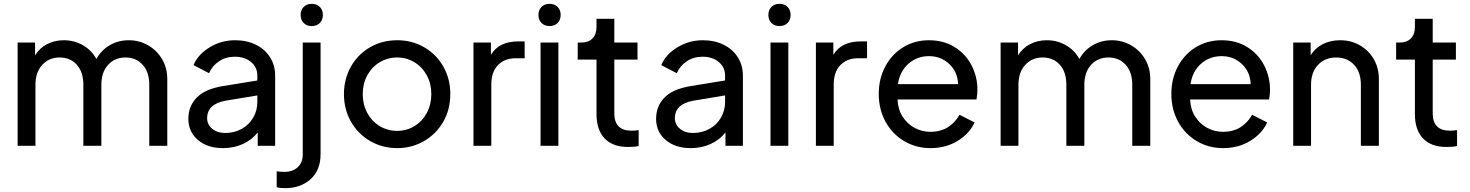

<svg xmlns="http://www.w3.org/2000/svg" viewBox="-20 -761 7673 1002"><path d="M72 -539H163V-472Q186 -510 225.5 -530.5Q265 -551 313 -551Q368 -551 413.5 -524.5Q459 -498 483 -453Q509 -500 553.5 -525.5Q598 -551 652 -551Q707 -551 753 -524.5Q799 -498 826 -452Q853 -406 853 -349V0H759V-319Q759 -385 724.5 -423Q690 -461 635 -461Q579 -461 544 -422.5Q509 -384 509 -319V0H415V-319Q415 -385 381 -423Q347 -461 291 -461Q236 -461 200.5 -422.5Q165 -384 165 -319V0H72Z M963 -141Q963 -207 1006.5 -251.5Q1050 -296 1139 -311L1323 -341V-366Q1323 -410 1290 -437.5Q1257 -465 1205 -465Q1159 -465 1123.5 -441.5Q1088 -418 1071 -379L990 -421Q1013 -477 1074 -514Q1135 -551 1207 -551Q1268 -551 1315.5 -527.5Q1363 -504 1389.5 -462Q1416 -420 1416 -366V0H1325V-70Q1296 -32 1248.5 -10Q1201 12 1143 12Q1063 12 1013 -30.5Q963 -73 963 -141ZM1154 -67Q1203 -67 1241.5 -88.5Q1280 -110 1301.5 -147Q1323 -184 1323 -229V-263L1160 -236Q1061 -219 1061 -144Q1061 -111 1087.5 -89Q1114 -67 1154 -67Z M1424 216V133Q1445 136 1464 136Q1507 136 1533.5 112Q1560 88 1560 43V-539H1653V43Q1653 127 1601 174Q1549 221 1468 221Q1442 221 1424 216ZM1607 -741Q1633 -741 1649 -725Q1665 -709 1665 -683Q1665 -657 1649 -641Q1633 -625 1607 -625Q1581 -625 1565 -641Q1549 -657 1549 -683Q1549 -709 1565 -725Q1581 -741 1607 -741Z M1775 -270Q1775 -349 1811.5 -413.5Q1848 -478 1911.5 -514.5Q1975 -551 2053 -551Q2130 -551 2193.5 -514.5Q2257 -478 2293.5 -414Q2330 -350 2330 -270Q2330 -189 2293 -125Q2256 -61 2192.5 -24.5Q2129 12 2053 12Q1976 12 1912.5 -24.5Q1849 -61 1812 -125.5Q1775 -190 1775 -270ZM2053 -78Q2102 -78 2143 -103Q2184 -128 2207.5 -172Q2231 -216 2231 -270Q2231 -324 2207.5 -367.5Q2184 -411 2143 -436Q2102 -461 2053 -461Q2003 -461 1961.5 -436Q1920 -411 1896.5 -367.5Q1873 -324 1873 -270Q1873 -216 1896.5 -172Q1920 -128 1961.5 -103Q2003 -78 2053 -78Z M2451 -539H2542V-475Q2584 -545 2685 -545H2718V-457H2671Q2613 -457 2578.5 -421Q2544 -385 2544 -321V0H2451Z M2801 -539H2894V0H2801ZM2848 -741Q2874 -741 2890 -725Q2906 -709 2906 -683Q2906 -657 2890 -641Q2874 -625 2848 -625Q2822 -625 2806 -641Q2790 -657 2790 -683Q2790 -709 2806 -725Q2822 -741 2848 -741Z M3093 -166V-450H2995V-539H3015Q3051 -539 3072 -560.5Q3093 -582 3093 -619V-663H3186V-539H3307V-450H3186V-169Q3186 -79 3276 -79Q3295 -79 3313 -82V1Q3292 6 3257 6Q3178 6 3135.5 -38.5Q3093 -83 3093 -166Z M3404 -141Q3404 -207 3447.5 -251.5Q3491 -296 3580 -311L3764 -341V-366Q3764 -410 3731 -437.5Q3698 -465 3646 -465Q3600 -465 3564.5 -441.5Q3529 -418 3512 -379L3431 -421Q3454 -477 3515 -514Q3576 -551 3648 -551Q3709 -551 3756.5 -527.5Q3804 -504 3830.5 -462Q3857 -420 3857 -366V0H3766V-70Q3737 -32 3689.5 -10Q3642 12 3584 12Q3504 12 3454 -30.5Q3404 -73 3404 -141ZM3595 -67Q3644 -67 3682.5 -88.5Q3721 -110 3742.5 -147Q3764 -184 3764 -229V-263L3601 -236Q3502 -219 3502 -144Q3502 -111 3528.5 -89Q3555 -67 3595 -67Z M4001 -539H4094V0H4001ZM4048 -741Q4074 -741 4090 -725Q4106 -709 4106 -683Q4106 -657 4090 -641Q4074 -625 4048 -625Q4022 -625 4006 -641Q3990 -657 3990 -683Q3990 -709 4006 -725Q4022 -741 4048 -741Z M4238 -539H4329V-475Q4371 -545 4472 -545H4505V-457H4458Q4400 -457 4365.5 -421Q4331 -385 4331 -321V0H4238Z M4566 -271Q4566 -351 4600.5 -415Q4635 -479 4694.5 -515Q4754 -551 4828 -551Q4905 -551 4962.5 -515Q5020 -479 5050.5 -419.5Q5081 -360 5081 -292Q5081 -269 5076 -242H4664Q4666 -191 4690 -153Q4714 -115 4752.5 -94Q4791 -73 4837 -73Q4935 -73 4988 -162L5066 -122Q5040 -64 4978 -26Q4916 12 4836 12Q4760 12 4698 -25Q4636 -62 4601 -126.5Q4566 -191 4566 -271ZM4980 -322Q4978 -385 4934.5 -426.5Q4891 -468 4828 -468Q4766 -468 4721 -428.5Q4676 -389 4666 -322Z M5202 -539H5293V-472Q5316 -510 5355.5 -530.5Q5395 -551 5443 -551Q5498 -551 5543.5 -524.5Q5589 -498 5613 -453Q5639 -500 5683.5 -525.5Q5728 -551 5782 -551Q5837 -551 5883 -524.5Q5929 -498 5956 -452Q5983 -406 5983 -349V0H5889V-319Q5889 -385 5854.5 -423Q5820 -461 5765 -461Q5709 -461 5674 -422.5Q5639 -384 5639 -319V0H5545V-319Q5545 -385 5511 -423Q5477 -461 5421 -461Q5366 -461 5330.5 -422.5Q5295 -384 5295 -319V0H5202Z M6093 -271Q6093 -351 6127.5 -415Q6162 -479 6221.5 -515Q6281 -551 6355 -551Q6432 -551 6489.5 -515Q6547 -479 6577.5 -419.5Q6608 -360 6608 -292Q6608 -269 6603 -242H6191Q6193 -191 6217 -153Q6241 -115 6279.5 -94Q6318 -73 6364 -73Q6462 -73 6515 -162L6593 -122Q6567 -64 6505 -26Q6443 12 6363 12Q6287 12 6225 -25Q6163 -62 6128 -126.5Q6093 -191 6093 -271ZM6507 -322Q6505 -385 6461.5 -426.5Q6418 -468 6355 -468Q6293 -468 6248 -428.5Q6203 -389 6193 -322Z M6729 -539H6820V-473Q6844 -511 6884 -531Q6924 -551 6974 -551Q7031 -551 7077 -524.5Q7123 -498 7149.5 -452Q7176 -406 7176 -349V0H7082V-319Q7082 -385 7046.5 -423Q7011 -461 6953 -461Q6895 -461 6858.5 -422.5Q6822 -384 6822 -319V0H6729Z M7364 -166V-450H7266V-539H7286Q7322 -539 7343 -560.5Q7364 -582 7364 -619V-663H7457V-539H7578V-450H7457V-169Q7457 -79 7547 -79Q7566 -79 7584 -82V1Q7563 6 7528 6Q7449 6 7406.5 -38.5Q7364 -83 7364 -166Z"/></svg>

Font: Evergrow Sans 
Style: Medium
Weight: 500
Foundry: 10Web
Version: Version 1.000